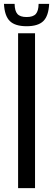

<svg xmlns="http://www.w3.org/2000/svg" viewBox="-44 -972 274 992"><path d="M49.5 0V-800H137V0ZM93.5 -836.5Q34 -836.5 6.8 -863.2Q-20.5 -890 -23.5 -952H31.5Q32 -915.5 46 -899.8Q60 -884 93.5 -884Q127 -884 141 -899.8Q155 -915.5 155.5 -952H210Q207 -890 180 -863.2Q153 -836.5 93.5 -836.5Z"/></svg>

Font: Big Shoulders Display Thin SemiBold
Style: Regular
Weight: 600
Version: Version 2.002